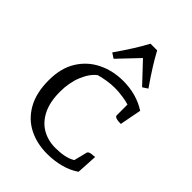

<svg xmlns="http://www.w3.org/2000/svg" viewBox="-211 -813 919 919"><g transform="rotate(45 248.5 -353.5)"><path d="M452 -144 446 -38Q413 -15 370 -3.5Q327 8 278 8Q209 8 154 -20Q99 -48 67 -105Q35 -162 35 -247Q35 -329 69.5 -384.5Q104 -440 162 -468.5Q220 -497 290 -497Q380 -497 448 -453L427 -343Q423 -343 412.5 -343.5Q402 -344 393 -347.5Q384 -351 384 -359V-431Q366 -437 337.5 -441Q309 -445 285 -445Q259 -445 232 -440.5Q205 -436 184 -430Q153 -407 132.5 -357.5Q112 -308 112 -246Q112 -177 135 -131Q158 -85 197.5 -62.5Q237 -40 285 -40Q317 -40 343.5 -45Q370 -50 392 -63L409 -131Q413 -140 430 -142Q447 -144 452 -144ZM279 -641 182 -539 156 -556Q189 -603 214 -643Q239 -683 256 -715H301Q318 -683 343 -643Q368 -603 401 -556L375 -539Z"/></g></svg>

Font: Mate SC
Style: Regular
Weight: 400
Designer: Eduardo Rodriguez Tunni
Foundry: Eduardo Rodriguez Tunni
Version: Version 1.003; ttfautohint (v1.8.4.7-5d5b);gftools[0.9.24]